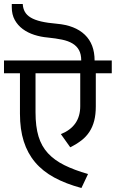

<svg xmlns="http://www.w3.org/2000/svg" viewBox="-30 -933 580 962"><path d="M530 -630V-566H450V-400Q450 -359 442 -328Q434 -297 418 -272.5Q402 -248 378 -229.5Q354 -211 322 -195L275 -261Q372 -300 372 -401V-566H148V-370Q148 -299 163 -249.5Q178 -200 210.5 -165Q243 -130 292.5 -105.5Q342 -81 411 -61L378 9Q300 -12 242 -43.5Q184 -75 146 -120Q108 -165 89 -225Q70 -285 70 -363V-566H-10V-630H377Q377 -661 366 -681.5Q355 -702 333.5 -715Q312 -728 280.5 -734.5Q249 -741 209 -745Q174 -748 141.5 -758.5Q109 -769 84 -787.5Q59 -806 44 -833Q29 -860 29 -897V-913H84Q85 -891 94.5 -874Q104 -857 124 -845Q144 -833 176 -825.5Q208 -818 255 -814Q346 -806 395 -759Q444 -712 444 -630Z"/></svg>

Font: Ek Mukta
Style: Regular
Weight: 400
Designer: Girish Dalvi and Yashodeep Gholap
Foundry: Ek Type
Version: Version 2.538;PS 1.001;hotconv 16.6.51;makeotf.lib2.5.65220;